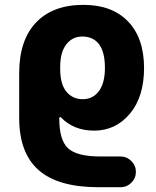

<svg xmlns="http://www.w3.org/2000/svg" viewBox="-20 -578 653 805"><path d="M419.9 -293Q419.9 -359.4 395.5 -392.1Q371.1 -424.8 325.2 -424.8Q283.2 -424.8 257.8 -391.6Q232.4 -358.4 232.4 -298.8V-288.1Q232.4 -225.6 258.3 -193.8Q284.2 -162.1 327.1 -162.1Q369.1 -162.1 394.5 -195.8Q419.9 -229.5 419.9 -293ZM485.4 207H393.6Q223.6 207 142.1 135.3Q60.5 63.5 60.5 -83V-271.5Q60.5 -409.2 130.9 -483.4Q201.2 -557.6 330.1 -557.6Q450.2 -557.6 517.1 -487.8Q584 -418 584 -293Q584 -171.9 524.4 -101.1Q464.8 -30.3 375 -30.3Q289.1 -30.3 235.4 -85.9Q233.4 -87.9 231 -86.9Q228.5 -85.9 228.5 -83V-81.1Q228.5 9.8 265.6 43.9Q302.7 78.1 401.4 78.1H485.4Q511.7 78.1 530.8 97.2Q549.8 116.2 549.8 142.6Q549.8 168.9 530.8 188Q511.7 207 485.4 207Z"/></svg>

Font: Gen Jyuu GothicX Heavy
Style: Bold
Weight: 900
Designer: [Source Han Sans]
Ryoko NISHIZUKA  (kana & ideographs); Paul D. Hunt (Latin, Greek & Cyrillic); Wenlong ZHANG  (bopomofo
Version: Version 1.002.20150607